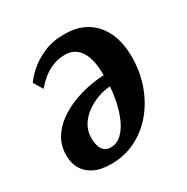

<svg xmlns="http://www.w3.org/2000/svg" viewBox="-138 -685 799 821"><g transform="rotate(-30 262.0 -275.0)"><path d="M65 -453Q78.6 -474.1 108.2 -500.5Q137.7 -526.9 182.1 -546.5Q226.4 -566.1 283.3 -566.1Q339.7 -566.1 378.7 -547.1Q417.7 -528.1 441.8 -495.8Q465.9 -463.6 476.7 -423.7Q487.4 -383.9 487.5 -342.4Q487.8 -266.8 464.7 -201.7Q441.5 -136.7 400.5 -88Q359.4 -39.3 304.2 -11.9Q248.9 15.5 184.5 15.5Q132.5 15.5 99.5 -0.9Q66.5 -17.4 50.5 -45Q34.4 -72.7 33.7 -107.2Q32.6 -155.1 53.2 -191.4Q73.9 -227.6 108.4 -253.4Q142.9 -279.3 184.4 -296Q225.9 -312.6 267.7 -320.7Q309.4 -328.8 343.5 -329.6Q344.2 -364.7 338.6 -393.9Q333 -423.1 320.6 -444.3Q308.3 -465.6 289.2 -477.1Q270.2 -488.6 244.4 -488.6Q210 -488.6 181.7 -476.9Q153.5 -465.2 131.3 -446.8Q109.2 -428.4 92.1 -408ZM214.7 -47Q246.7 -47 269.9 -68.7Q293.1 -90.5 308.5 -125.3Q323.9 -160 332.4 -199.6Q340.9 -239.2 342.9 -275Q316.1 -274 284.7 -263.2Q253.4 -252.4 225.4 -232.8Q197.4 -213.2 180 -184.5Q162.7 -155.9 163.7 -118.6Q164.8 -83 178.1 -65Q191.5 -47 214.7 -47Z"/></g></svg>

Font: Merriweather Light
Style: Italic
Weight: 300
Italic angle: -7.8°
Designer: Eben Sorkin
Foundry: Eben Sorkin
Version: Version 2.101